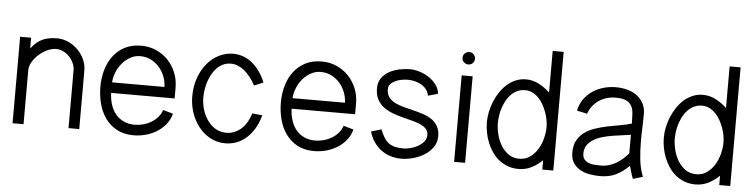

<svg xmlns="http://www.w3.org/2000/svg" viewBox="-43 -871 4237 1080"><g transform="rotate(5 2075.0 -331.0)"><path d="M110.8 -488.3V-427.2Q125.5 -446.8 140.9 -460.2Q156.2 -473.6 174.1 -481.9Q191.9 -490.2 212.4 -493.9Q232.9 -497.6 257.3 -497.6Q290 -497.6 320.3 -483.9Q350.6 -470.2 374 -447Q397.5 -423.8 411.4 -393.6Q425.3 -363.3 425.3 -330.1V0H364.7V-326.7Q364.7 -347.2 355.7 -366.9Q346.7 -386.7 331.8 -402.6Q316.9 -418.5 297.4 -428Q277.8 -437.5 257.3 -437.5Q234.4 -437.5 208.7 -426Q183.1 -414.6 161.4 -395.5Q139.6 -376.5 125.2 -352.5Q110.8 -328.6 110.8 -303.7V0H48.8V-488.3Z M942.9 -131.8Q934.1 -97.7 912.8 -71.5Q891.6 -45.4 862.8 -27.6Q834 -9.8 800.3 -0.7Q766.6 8.3 732.4 8.3Q677.2 8.3 637.7 -13.2Q598.1 -34.7 572.5 -70.6Q546.9 -106.4 534.9 -152.6Q522.9 -198.7 522.9 -248.5Q522.9 -297.9 535.9 -342.8Q548.8 -387.7 574.7 -422.1Q600.6 -456.5 639.9 -477.1Q679.2 -497.6 732.4 -497.6Q778.3 -497.6 817.1 -480.2Q856 -462.9 884.3 -433.1Q912.6 -403.3 928.7 -363.8Q944.8 -324.2 944.8 -279.8V-218.3H586.4Q587.4 -184.1 596.9 -153.6Q606.4 -123 624.8 -100.3Q643.1 -77.6 670.2 -64.5Q697.3 -51.3 732.9 -51.3Q757.3 -51.3 781.2 -57.6Q805.2 -64 825.7 -76.2Q846.2 -88.4 862.3 -106.4Q878.4 -124.5 886.2 -147.9ZM882.3 -277.8Q881.3 -308.6 870.1 -337.4Q858.9 -366.2 839.1 -388.7Q819.3 -411.1 792.2 -424.8Q765.1 -438.5 732.4 -438.5Q701.7 -438.5 675.5 -423.8Q649.4 -409.2 630.1 -386.2Q610.8 -363.3 599.4 -334.5Q587.9 -305.7 586.4 -277.8Z M1444.3 -167Q1432.1 -122.1 1411.9 -89.1Q1391.6 -56.2 1366.2 -34.4Q1340.8 -12.7 1311.3 -2.2Q1281.7 8.3 1250.5 8.3Q1203.1 8.3 1164.6 -12.9Q1126 -34.2 1098.9 -68.8Q1071.8 -103.5 1057.1 -147.9Q1042.5 -192.4 1042.5 -238.3Q1042.5 -295.9 1059.6 -343.8Q1076.7 -391.6 1105.5 -425.8Q1134.3 -460 1172.4 -478.8Q1210.4 -497.6 1252.4 -497.6Q1280.3 -497.6 1307.1 -488Q1334 -478.5 1357.4 -460Q1380.9 -441.4 1400.6 -414.1Q1420.4 -386.7 1434.6 -351.1L1383.8 -329.6Q1354.5 -383.3 1318.4 -412.1Q1282.2 -440.9 1244.1 -440.9Q1220.2 -440.9 1200.4 -431.9Q1180.7 -422.9 1165.3 -407.5Q1149.9 -392.1 1138.4 -371.6Q1127 -351.1 1119.6 -328.6Q1112.3 -306.2 1108.6 -283Q1105 -259.8 1105 -238.3Q1105 -207.5 1114 -174.3Q1123 -141.1 1141.4 -113.8Q1159.7 -86.4 1187 -68.8Q1214.4 -51.3 1251.5 -51.3Q1295.4 -51.3 1331.5 -81.3Q1367.7 -111.3 1387.2 -172.4Z M1961.9 -131.8Q1953.1 -97.7 1931.9 -71.5Q1910.6 -45.4 1881.8 -27.6Q1853 -9.8 1819.3 -0.7Q1785.6 8.3 1751.5 8.3Q1696.3 8.3 1656.7 -13.2Q1617.2 -34.7 1591.6 -70.6Q1565.9 -106.4 1554 -152.6Q1542 -198.7 1542 -248.5Q1542 -297.9 1554.9 -342.8Q1567.9 -387.7 1593.8 -422.1Q1619.6 -456.5 1658.9 -477.1Q1698.2 -497.6 1751.5 -497.6Q1797.4 -497.6 1836.2 -480.2Q1875 -462.9 1903.3 -433.1Q1931.6 -403.3 1947.8 -363.8Q1963.9 -324.2 1963.9 -279.8V-218.3H1605.5Q1606.4 -184.1 1616 -153.6Q1625.5 -123 1643.8 -100.3Q1662.1 -77.6 1689.2 -64.5Q1716.3 -51.3 1752 -51.3Q1776.4 -51.3 1800.3 -57.6Q1824.2 -64 1844.7 -76.2Q1865.2 -88.4 1881.3 -106.4Q1897.5 -124.5 1905.3 -147.9ZM1901.4 -277.8Q1900.4 -308.6 1889.2 -337.4Q1877.9 -366.2 1858.2 -388.7Q1838.4 -411.1 1811.3 -424.8Q1784.2 -438.5 1751.5 -438.5Q1720.7 -438.5 1694.6 -423.8Q1668.5 -409.2 1649.2 -386.2Q1629.9 -363.3 1618.4 -334.5Q1606.9 -305.7 1605.5 -277.8Z M2362.8 -357.9Q2359.4 -378.9 2347.2 -394Q2335 -409.2 2317.9 -418.7Q2300.8 -428.2 2281 -432.9Q2261.2 -437.5 2242.7 -437.5Q2229 -437.5 2210.4 -434.6Q2191.9 -431.6 2175 -424.3Q2158.2 -417 2146.5 -405Q2134.8 -393.1 2134.8 -375Q2134.8 -347.2 2147.9 -329.8Q2161.1 -312.5 2182.6 -301.3Q2204.1 -290 2231.4 -283Q2258.8 -275.9 2287.6 -268.8Q2316.4 -261.7 2343.8 -252.9Q2371.1 -244.1 2392.6 -229.5Q2414.1 -214.8 2427.2 -192.1Q2440.4 -169.4 2440.4 -134.8Q2440.4 -99.6 2421.1 -72.8Q2401.9 -45.9 2372.6 -27.8Q2343.3 -9.8 2309.1 -0.7Q2274.9 8.3 2244.6 8.3Q2210.9 8.3 2181.6 -1.2Q2152.3 -10.7 2128.9 -28.3Q2105.5 -45.9 2088.1 -71.5Q2070.8 -97.2 2061.5 -129.4L2118.7 -146.5Q2129.9 -120.1 2140.9 -101.8Q2151.9 -83.5 2166.7 -72Q2181.6 -60.5 2201.9 -55.4Q2222.2 -50.3 2251.5 -50.3Q2269 -50.3 2291.3 -55.9Q2313.5 -61.5 2332.8 -72.5Q2352.1 -83.5 2365.5 -99.6Q2378.9 -115.7 2378.9 -136.7Q2378.9 -158.7 2365.7 -172.4Q2352.5 -186 2331.1 -195.3Q2309.6 -204.6 2282.2 -211.2Q2254.9 -217.8 2226.3 -225.6Q2197.8 -233.4 2170.4 -243.9Q2143.1 -254.4 2121.6 -271.2Q2100.1 -288.1 2086.9 -313Q2073.7 -337.9 2073.7 -375Q2073.7 -409.2 2090.6 -432.6Q2107.4 -456.1 2133.5 -470.5Q2159.7 -484.9 2190.7 -491.2Q2221.7 -497.6 2249.5 -497.6Q2274.9 -497.6 2303.7 -488.8Q2332.5 -480 2357.2 -463.6Q2381.8 -447.3 2398.9 -424.3Q2416 -401.4 2418.5 -373.5Z M2608.4 -587.4Q2608.4 -572.8 2598.4 -562.7Q2588.4 -552.7 2573.2 -552.7Q2559.1 -552.7 2548.6 -562.7Q2538.1 -572.8 2538.1 -587.4Q2538.1 -602.1 2548.6 -612.5Q2559.1 -623 2573.2 -623Q2588.4 -623 2598.4 -612.5Q2608.4 -602.1 2608.4 -587.4ZM2604 0H2542V-488.3H2604Z M3040 0V-52.7Q3011.7 -24.9 2978.3 -8.3Q2944.8 8.3 2905.3 8.3Q2872.6 8.3 2845 -2Q2817.4 -12.2 2795.2 -30Q2772.9 -47.9 2756.3 -72Q2739.7 -96.2 2728.5 -123.8Q2717.3 -151.4 2711.7 -180.9Q2706.1 -210.4 2706.1 -239.7Q2706.1 -267.1 2712.2 -296.6Q2718.3 -326.2 2730 -355Q2741.7 -383.8 2758.8 -409.7Q2775.9 -435.5 2797.9 -455.1Q2819.8 -474.6 2846.9 -486.1Q2874 -497.6 2905.3 -497.6Q2943.4 -497.6 2977.5 -479.7Q3011.7 -461.9 3040 -435.5V-669.9H3102.1V0ZM2768.1 -239.7Q2768.1 -210 2776.1 -176.5Q2784.2 -143.1 2801 -114.7Q2817.9 -86.4 2843.8 -67.9Q2869.6 -49.3 2905.3 -49.3Q2940.4 -49.3 2966.3 -68.1Q2992.2 -86.9 3009.3 -115.5Q3026.4 -144 3034.7 -177.2Q3043 -210.4 3043 -239.7Q3043 -258.8 3039.1 -280.5Q3035.2 -302.2 3027.1 -324.2Q3019 -346.2 3007.6 -366.5Q2996.1 -386.7 2980.7 -402.3Q2965.3 -418 2946.5 -427.2Q2927.7 -436.5 2905.3 -436.5Q2881.3 -436.5 2861.8 -427.5Q2842.3 -418.5 2826.9 -403.3Q2811.5 -388.2 2800.5 -368.2Q2789.6 -348.1 2782.2 -326.4Q2774.9 -304.7 2771.5 -282.2Q2768.1 -259.8 2768.1 -239.7Z M3552.2 7.8Q3544.9 -9.3 3539.8 -27.8Q3534.7 -46.4 3529.3 -64Q3494.6 -29.8 3456.5 -10.7Q3418.5 8.3 3367.2 8.3Q3337.4 8.3 3307.6 3.2Q3277.8 -2 3253.9 -15.4Q3230 -28.8 3214.8 -51.8Q3199.7 -74.7 3199.7 -110.4Q3199.7 -151.9 3215.3 -179.7Q3231 -207.5 3256.8 -226.1Q3282.7 -244.6 3316.4 -255.6Q3350.1 -266.6 3385.5 -273.9Q3420.9 -281.2 3455.8 -287.1Q3490.7 -293 3519.5 -301.8Q3519 -333 3517.3 -358.4Q3515.6 -383.8 3505.9 -401.6Q3496.1 -419.4 3475.1 -429.2Q3454.1 -439 3415 -439Q3389.6 -439 3365.7 -431.9Q3341.8 -424.8 3321.8 -411.4Q3301.8 -397.9 3286.9 -378.7Q3272 -359.4 3263.7 -335L3205.6 -347.2Q3212.9 -384.3 3232.9 -412.4Q3252.9 -440.4 3281 -459.5Q3309.1 -478.5 3343 -488Q3377 -497.6 3412.6 -497.6Q3448.2 -497.6 3479.2 -488.8Q3510.3 -480 3533 -462.6Q3555.7 -445.3 3568.8 -419.4Q3582 -393.6 3582 -359.4Q3582 -324.7 3580.3 -285.9Q3578.6 -247.1 3578.6 -206.5Q3578.6 -154.8 3584 -104.2Q3589.4 -53.7 3607.4 -8.8ZM3519.5 -238.3Q3500 -234.9 3473.1 -231.7Q3446.3 -228.5 3417.7 -223.9Q3389.2 -219.2 3361.3 -211.4Q3333.5 -203.6 3311.5 -190.4Q3289.6 -177.2 3275.9 -158Q3262.2 -138.7 3262.2 -110.4Q3262.2 -89.4 3272 -77.4Q3281.7 -65.4 3296.6 -59.6Q3311.5 -53.7 3329.8 -52.5Q3348.1 -51.3 3365.2 -51.3Q3391.1 -51.3 3413.1 -58.1Q3435.1 -64.9 3454.1 -76.4Q3473.1 -87.9 3489.5 -102.8Q3505.9 -117.7 3519.5 -133.8Z M4039.1 0V-52.7Q4010.7 -24.9 3977.3 -8.3Q3943.8 8.3 3904.3 8.3Q3871.6 8.3 3844 -2Q3816.4 -12.2 3794.2 -30Q3772 -47.9 3755.4 -72Q3738.8 -96.2 3727.5 -123.8Q3716.3 -151.4 3710.7 -180.9Q3705.1 -210.4 3705.1 -239.7Q3705.1 -267.1 3711.2 -296.6Q3717.3 -326.2 3729 -355Q3740.7 -383.8 3757.8 -409.7Q3774.9 -435.5 3796.9 -455.1Q3818.8 -474.6 3845.9 -486.1Q3873 -497.6 3904.3 -497.6Q3942.4 -497.6 3976.6 -479.7Q4010.7 -461.9 4039.1 -435.5V-669.9H4101.1V0ZM3767.1 -239.7Q3767.1 -210 3775.1 -176.5Q3783.2 -143.1 3800 -114.7Q3816.9 -86.4 3842.8 -67.9Q3868.7 -49.3 3904.3 -49.3Q3939.5 -49.3 3965.3 -68.1Q3991.2 -86.9 4008.3 -115.5Q4025.4 -144 4033.7 -177.2Q4042 -210.4 4042 -239.7Q4042 -258.8 4038.1 -280.5Q4034.2 -302.2 4026.1 -324.2Q4018.1 -346.2 4006.6 -366.5Q3995.1 -386.7 3979.7 -402.3Q3964.4 -418 3945.6 -427.2Q3926.8 -436.5 3904.3 -436.5Q3880.4 -436.5 3860.8 -427.5Q3841.3 -418.5 3825.9 -403.3Q3810.5 -388.2 3799.6 -368.2Q3788.6 -348.1 3781.2 -326.4Q3773.9 -304.7 3770.5 -282.2Q3767.1 -259.8 3767.1 -239.7Z"/></g></svg>

Font: SengPathom
Style: Regular
Weight: 400
Designer: John M. Durdin
Foundry: Lao Script for Windows
Version: Version 1.300